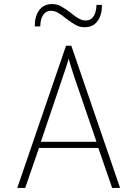

<svg xmlns="http://www.w3.org/2000/svg" viewBox="-20 -925 676 945"><path d="M464 -197H172L104 0H65L305 -700H331L571 0H532ZM353 -525 346 -545Q341 -561 331 -592Q321 -623 318 -637Q314 -620 303 -587.5Q292 -555 289 -546L282 -525L181 -227H455ZM305 -834Q282 -853 265 -862.5Q248 -872 230 -872Q207 -872 193 -852Q179 -832 178 -795H151Q151 -845 173 -875Q195 -905 237 -905Q260 -905 279.5 -894.5Q299 -884 328 -862Q351 -843 368 -833.5Q385 -824 403 -824Q426 -824 440 -844Q454 -864 455 -901H482Q482 -851 460 -821Q438 -791 396 -791Q373 -791 353.5 -801.5Q334 -812 305 -834Z"/></svg>

Font: Overpass Thin
Style: Regular
Weight: 100
Designer: Delve Withrington, Thomas Jockin
Foundry: Delve Fonts
Version: Version 3.000;DELV;Overpass